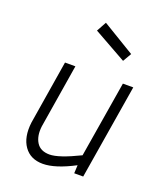

<svg xmlns="http://www.w3.org/2000/svg" viewBox="-135 -806 769 904"><g transform="rotate(20 250.0 -354.0)"><path d="M341 0 343 -41Q248 9 186 9Q124 9 92.5 -35.5Q61 -80 70 -155L122 -475H174L122 -155Q116 -106 135.5 -74.5Q155 -43 201 -43Q247 -43 349 -93L412 -475H464L386 0ZM239 -717 401 -619 376 -576 212 -668Z"/></g></svg>

Font: TypoPRO Lekton
Style: Italic
Weight: 400
Italic angle: -9.3°
Designer: Paolo Mazzetti, Luciano Perondi, Raffaele Flato, Elena Papassissa, Emilio Macchia, Michela Povoleri, Tobias Seemiller, R
Version: Version 3.000